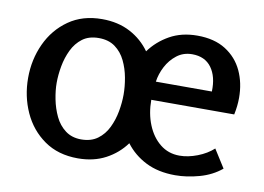

<svg xmlns="http://www.w3.org/2000/svg" viewBox="-62 -603 975 709"><g transform="rotate(10 425.5 -248.5)"><path d="M36 -248Q36 -317 63.5 -376.5Q91 -436 143 -472.5Q195 -509 268 -509Q328 -509 373.5 -485Q419 -461 448 -420Q477 -460 521.5 -485Q566 -510 625 -510Q689 -510 731.5 -483Q774 -456 795 -411Q816 -366 816 -310Q816 -280 809 -247H498Q498 -196 515 -154Q532 -112 563 -87Q594 -62 636 -62Q668 -62 703 -75.5Q738 -89 762 -111L805 -43Q770 -14 723 -1Q676 12 633 12Q569 12 522.5 -11.5Q476 -35 446 -75Q417 -35 372 -11Q327 13 268 13Q194 13 142 -23.5Q90 -60 63 -119.5Q36 -179 36 -248ZM503 -316H713Q715 -372 690.5 -405.5Q666 -439 618 -439Q585 -439 560.5 -420Q536 -401 521.5 -373Q507 -345 503 -316ZM143 -248Q143 -220 149.5 -187Q156 -154 170 -124.5Q184 -95 208.5 -76.5Q233 -58 268 -58Q305 -58 329.5 -76Q354 -94 368 -123Q382 -152 388 -185Q394 -218 394 -248Q394 -278 388 -311Q382 -344 368 -373Q354 -402 329.5 -420Q305 -438 268 -438Q231 -438 207 -420Q183 -402 169 -373Q155 -344 149 -311Q143 -278 143 -248Z"/></g></svg>

Font: Rosario SemiBold
Style: Regular
Weight: 600
Designer: Hector Gatti
Foundry: Omnibus Type
Version: Version 1.101; ttfautohint (v1.8.1.43-b0c9)